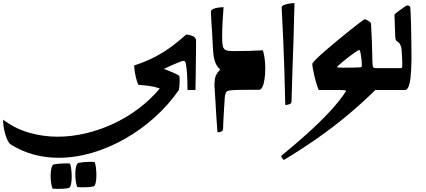

<svg xmlns="http://www.w3.org/2000/svg" viewBox="-771 -576 2729 1229"><path d="M252 -10Q215 -22 185 -26Q155 -30 115 -33Q109 -44 102.5 -67Q96 -90 92 -115Q88 -140 88 -157Q165 -182 224 -213.5Q283 -245 331 -281Q379 -317 421 -355Q447 -353 465.5 -343.5Q484 -334 484 -316Q484 -289 483.5 -247.5Q483 -206 482.5 -160Q482 -114 481.5 -71.5Q481 -29 480 0H429Q429 -59 426.5 -98.5Q424 -138 420 -160Q418 -176 414.5 -181Q411 -186 400 -186Q395 -186 374 -177.5Q353 -169 326.5 -157.5Q300 -146 278 -135Q320 -119 348 -106.5Q376 -94 377 -88Q378 -81 378.5 -74Q379 -67 379 -59Q379 -27 374 0Q309 94 221 173.5Q133 253 30.5 311.5Q-72 370 -181 402Q-290 434 -397 434Q-479 434 -556 413Q-633 392 -702 349Q-716 339 -727.5 311Q-739 283 -745.5 249.5Q-752 216 -751 190Q-677 246 -587.5 272.5Q-498 299 -403 299Q-313 299 -222 277.5Q-131 256 -44.5 215.5Q42 175 117.5 118Q193 61 252 -10ZM-424 476Q-392 470 -354 470Q-346 470 -338.5 470Q-331 470 -323 471Q-317 487 -314.5 511Q-312 535 -312 556Q-312 583 -316.5 604Q-321 625 -331 627Q-347 631 -365 632Q-383 633 -402 633Q-410 633 -418.5 632.5Q-427 632 -435 631Q-441 615 -444 592.5Q-447 570 -447 548Q-447 520 -441.5 498.5Q-436 477 -424 476ZM-265 466Q-233 460 -196 460Q-188 460 -180.5 460Q-173 460 -165 461Q-159 477 -156.5 501Q-154 525 -154 546Q-154 573 -158.5 594Q-163 615 -173 617Q-189 621 -207 622Q-225 623 -244 623Q-252 623 -260.5 622.5Q-269 622 -277 621Q-283 605 -286 582.5Q-289 560 -289 538Q-289 510 -283.5 488.5Q-278 467 -265 466Z M660 -530Q657 -489 654 -440.5Q651 -392 651 -336Q651 -301 655 -282Q659 -263 673 -256Q687 -249 718 -249Q772 -249 814.5 -250Q857 -251 912 -254Q920 -226 923.5 -198Q927 -170 927 -138Q927 -102 922.5 -70.5Q918 -39 909 -20Q900 -1 886 -1Q879 -1 864 -1Q849 -1 833.5 -1Q818 -1 810 -1Q777 -1 753.5 -0.5Q730 0 717 1Q683 3 676.5 14Q670 25 668 45Q665 89 662.5 131Q660 173 658.5 204Q657 235 657 246Q657 271 621 271Q616 207 613 159Q610 111 608 71Q606 31 603 -7Q602 -13 602 -19Q602 -25 602 -30Q602 -73 611 -92.5Q620 -112 628.5 -119Q637 -126 637 -130Q637 -134 631 -139Q625 -144 616.5 -157Q608 -170 601 -196Q594 -222 592 -267Q590 -317 587 -363.5Q584 -410 581.5 -446Q579 -482 579 -500Q579 -507 583 -511Q587 -515 592 -518Q605 -524 624.5 -527Q644 -530 660 -530Z M1114 -556Q1112 -443 1108 -328.5Q1104 -214 1100.5 -111Q1097 -8 1095 74Q1095 87 1080.5 91.5Q1066 96 1055 96Q1053 -17 1049.5 -119Q1046 -221 1042 -321Q1038 -421 1032 -526Q1032 -527 1032 -527.5Q1032 -528 1032 -529Q1032 -536 1042 -542Q1055 -548 1074.5 -552Q1094 -556 1114 -556Z M1393 -144Q1404 -143 1423 -143Q1442 -143 1458 -143Q1480 -143 1497 -143.5Q1514 -144 1535 -145Q1542 -146 1543.5 -148Q1545 -150 1545 -160Q1545 -177 1542.5 -199.5Q1540 -222 1536.5 -239Q1533 -256 1529 -256Q1524 -256 1500.5 -240Q1477 -224 1447 -200.5Q1417 -177 1390 -152Q1386 -149 1387 -146.5Q1388 -144 1393 -144ZM1046 448Q1032 437 1029 422Q1112 354 1191.5 283Q1271 212 1336.5 142Q1402 72 1443 9Q1445 6 1443.5 4Q1442 2 1429 1Q1416 0 1383 0H1269Q1263 -14 1255.5 -38Q1248 -62 1242 -88Q1236 -114 1232 -135.5Q1228 -157 1228 -167Q1228 -173 1251.5 -196.5Q1275 -220 1312 -252Q1349 -284 1391.5 -319Q1434 -354 1472 -384.5Q1510 -415 1535.5 -434Q1561 -453 1564 -453Q1568 -453 1577.5 -448Q1587 -443 1595.5 -436.5Q1604 -430 1604 -425Q1607 -376 1609.5 -309.5Q1612 -243 1613 -176Q1614 -151 1618 -145.5Q1622 -140 1632 -140H1714V0H1632Q1543 87 1451 163.5Q1359 240 1259 310Q1159 380 1046 448Z M1674 0V-140H1795Q1800 -140 1802 -143.5Q1804 -147 1804 -166Q1804 -175 1803.5 -189.5Q1803 -204 1802 -223Q1801 -265 1794.5 -282Q1788 -299 1780 -304.5Q1772 -310 1766 -315.5Q1760 -321 1759 -340Q1758 -370 1756.5 -408Q1755 -446 1754 -483Q1768 -497 1786.5 -509.5Q1805 -522 1821 -534Q1829 -541 1838 -541Q1847 -541 1855 -533Q1856 -521 1857.5 -492Q1859 -463 1860 -424.5Q1861 -386 1861.5 -344Q1862 -302 1862.5 -264Q1863 -226 1863 -199Q1862 -120 1856.5 -77Q1851 -34 1842 -17Q1833 0 1823 0Z"/></svg>

Font: Alkalami
Style: Regular
Weight: 400
Designer: Becca Hirsbrunner Spalinger
Foundry: SIL International
Version: Version 2.000